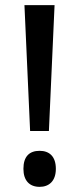

<svg xmlns="http://www.w3.org/2000/svg" viewBox="-20 -807 308 746"><path d="M170 -298 192 -787H75L97 -298ZM71 -151C71 -105 95 -81 134 -81C170 -81 197 -103 197 -151C197 -200 171 -221 134 -221C94 -221 71 -199 71 -151Z"/></svg>

Font: Noto Sans Kannada UI Condensed Medium
Style: Regular
Weight: 500
Width: 3
Designer: Jelle Bosma - Monotype Design Team
Foundry: Monotype Imaging Inc.
Version: Version 2.005